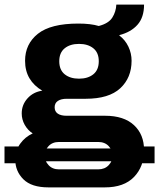

<svg xmlns="http://www.w3.org/2000/svg" viewBox="-36 -623 690 831"><path d="M173.5 188Q100.5 188 65.2 153Q30 118 30 67.5Q30 29 51.2 -0.8Q72.5 -30.5 105.5 -45.5Q83.5 -60 70.8 -83Q58 -106 58 -132Q58 -169.5 83 -197.2Q108 -225 147 -230.5Q110.5 -252 91.5 -284.2Q72.5 -316.5 72.5 -360Q72.5 -432.5 128 -476.8Q183.5 -521 303 -521Q356.5 -521 391.5 -510.5Q434 -521.5 450 -546.8Q466 -572 467.5 -603H587.5Q587.5 -548 559.2 -516Q531 -484 480.5 -471V-469.5Q506 -450 519.8 -421Q533.5 -392 533.5 -360Q533.5 -286.5 484.5 -241Q435.5 -195.5 335 -195.5H253Q228.5 -195.5 214.5 -186.2Q200.5 -177 200.5 -158.5Q200.5 -140.5 214 -131.2Q227.5 -122 252 -122H419Q500 -122 543.8 -81.5Q587.5 -41 587.5 26.5Q587.5 98 544 143Q500.5 188 418 188ZM306 -282.5Q344.5 -282.5 368 -301.5Q391.5 -320.5 391.5 -358Q391.5 -395 368 -414Q344.5 -433 306 -433Q267.5 -433 244 -414Q220.5 -395 220.5 -358Q220.5 -320.5 244 -301.5Q267.5 -282.5 306 -282.5ZM219 110H389Q417.5 110 434.5 91.8Q451.5 73.5 451.5 50.5Q451.5 28 434.8 9.8Q418 -8.5 389 -8.5H219Q190.5 -8.5 173.8 9.8Q157 28 157 50.5Q157 72.5 173.8 91.2Q190.5 110 219 110ZM-16.5 83.5V11H87L123 19.5H498L531.5 11H633V83.5H528.5L497 75H118L81 83.5Z"/></svg>

Font: Chivo Mono Medium
Style: Regular
Weight: 500
Monospace: yes
Designer: Hector Gatti
Foundry: Omnibus-Type
Version: Version 1.008